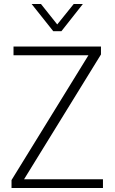

<svg xmlns="http://www.w3.org/2000/svg" viewBox="-20 -946 577 966"><path d="M498 0H38V-40L425 -668H48V-712H488V-672L101 -44H498ZM289 -789H248L139 -926H186L268 -823L351 -926H397Z"/></svg>

Font: Creato Display Light
Style: Regular
Weight: 300
Version: Version 1.000